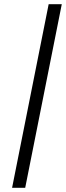

<svg xmlns="http://www.w3.org/2000/svg" viewBox="-20 -770 314 915"><path d="M100.1 125H37.6L211.9 -750H274.4Z"/></svg>

Font: Juliett
Style: Italic
Weight: 400
Italic angle: -11.25°
Designer: GGBotNet
Foundry: GGBotNet
Version: 0.60